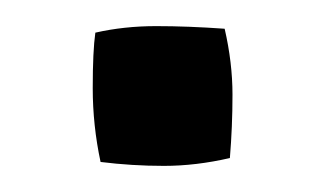

<svg xmlns="http://www.w3.org/2000/svg" viewBox="-20 -124 248 147"><path d="M156 -3Q130 3 105.5 3Q81 3 57 0Q51 -28 51 -56.5Q51 -85 53 -99Q75 -104 99.5 -104Q124 -104 152 -102Q158 -76 158 -51.5Q158 -27 156 -3Z"/></svg>

Font: Inika
Style: Regular
Weight: 400
Designer: Constanza Artigas Preller
Foundry: Constanza Artigas Preller
Version: Version 1.001